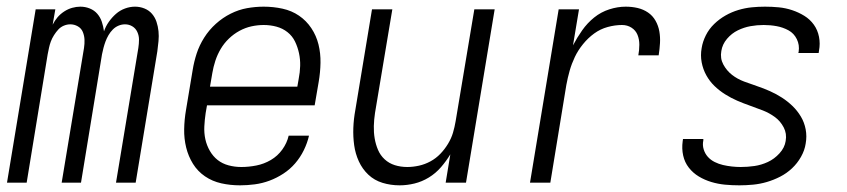

<svg xmlns="http://www.w3.org/2000/svg" viewBox="-20 -548 2540 576"><path d="M1 0 87 -520H146L138 -474Q144 -486 152.5 -496Q161 -506 172.5 -513.5Q184 -521 196.5 -524.5Q209 -528 221 -528Q236 -528 249.5 -522.5Q263 -517 272 -506.5Q281 -496 285.5 -482.5Q290 -469 292 -454Q297 -469 306.5 -482.5Q316 -496 328 -506.5Q340 -517 355 -522.5Q370 -528 385 -528Q400 -528 413.5 -522.5Q427 -517 436 -506.5Q445 -496 449.5 -482.5Q454 -469 455.5 -454.5Q457 -440 455.5 -424.5Q454 -409 452 -394L387 0H328L395 -404Q397 -417 397 -429Q397 -441 392 -452Q387 -463 377 -469Q367 -475 355 -475Q345 -475 335.5 -471Q326 -467 318.5 -459.5Q311 -452 305.5 -442.5Q300 -433 296.5 -423.5Q293 -414 290.5 -404.5Q288 -395 286 -385L223 0H165L232 -404Q234 -417 233.5 -429Q233 -441 228.5 -452Q224 -463 213.5 -469Q203 -475 191 -475Q181 -475 171.5 -471Q162 -467 155 -459.5Q148 -452 142 -442.5Q136 -433 132.5 -423.5Q129 -414 127 -404.5Q125 -395 123 -385L60 0Z M700 8Q671 8 644 2Q617 -4 595 -19Q573 -34 559 -56.5Q545 -79 538.5 -105.5Q532 -132 532.5 -160.5Q533 -189 538 -218L558 -338Q562 -363 570 -387.5Q578 -412 592.5 -435Q607 -458 627.5 -476.5Q648 -495 672 -507Q696 -519 721 -523.5Q746 -528 771 -528Q800 -528 827.5 -522Q855 -516 877 -501Q899 -486 914 -463.5Q929 -441 935.5 -414.5Q942 -388 941.5 -359.5Q941 -331 936 -302L924 -232H601L597 -209Q594 -189 593 -169Q592 -149 596 -130.5Q600 -112 609.5 -95.5Q619 -79 633 -68Q647 -57 665.5 -52Q684 -47 704 -47Q726 -47 749 -51.5Q772 -56 792.5 -68Q813 -80 827 -99.5Q841 -119 846 -141H907Q902 -119 891.5 -97.5Q881 -76 865.5 -58Q850 -40 830 -27Q810 -14 788.5 -6Q767 2 744.5 5Q722 8 700 8ZM872 -288 876 -311Q880 -331 880.5 -350.5Q881 -370 877 -388.5Q873 -407 865 -423.5Q857 -440 842.5 -451.5Q828 -463 809.5 -468Q791 -473 771 -473Q753 -473 734.5 -469Q716 -465 698.5 -455.5Q681 -446 666.5 -432Q652 -418 642 -401Q632 -384 626 -365.5Q620 -347 617 -329L610 -288Z M1179 8Q1152 8 1127.5 0.5Q1103 -7 1085 -24Q1067 -41 1056.5 -64Q1046 -87 1042.5 -112.5Q1039 -138 1040 -164.5Q1041 -191 1046 -218L1096 -520H1157L1105 -209Q1102 -189 1101.5 -170Q1101 -151 1104 -133Q1107 -115 1114 -98.5Q1121 -82 1134 -70Q1147 -58 1164.5 -52.5Q1182 -47 1202 -47Q1219 -47 1237 -51Q1255 -55 1271.5 -64Q1288 -73 1301 -86.5Q1314 -100 1324 -116.5Q1334 -133 1339 -150Q1344 -167 1347 -185L1403 -520H1464L1378 0H1317L1331 -85Q1319 -65 1303 -46.5Q1287 -28 1266.5 -15.5Q1246 -3 1223.5 2.5Q1201 8 1179 8Z M1570 0 1656 -520H1717L1699 -412Q1711 -435 1726.5 -457Q1742 -479 1762.5 -495.5Q1783 -512 1808 -520Q1833 -528 1857 -528Q1876 -528 1893 -524Q1910 -520 1924 -510.5Q1938 -501 1946.5 -486Q1955 -471 1958 -454Q1961 -437 1960 -419Q1959 -401 1956 -382H1895Q1898 -398 1898 -414Q1898 -430 1892.5 -443.5Q1887 -457 1874.5 -465Q1862 -473 1846 -473Q1825 -473 1803 -467Q1781 -461 1762.5 -447.5Q1744 -434 1729 -415.5Q1714 -397 1704.5 -377Q1695 -357 1689 -336Q1683 -315 1679 -293L1631 0Z M2198 8Q2176 8 2155 6Q2134 4 2114 -2Q2094 -8 2076.5 -18.5Q2059 -29 2046.5 -45Q2034 -61 2029.5 -81.5Q2025 -102 2028 -124L2029 -131H2090V-127Q2087 -113 2091 -100Q2095 -87 2103.5 -77.5Q2112 -68 2124 -62Q2136 -56 2149 -53Q2162 -50 2175.5 -48.5Q2189 -47 2202 -47Q2223 -47 2243.5 -50Q2264 -53 2283.5 -62Q2303 -71 2318.5 -88Q2334 -105 2337 -125Q2341 -147 2331 -166Q2321 -185 2304.5 -197Q2288 -209 2269 -216.5Q2250 -224 2230 -231Q2210 -238 2191.5 -246Q2173 -254 2155.5 -265Q2138 -276 2123.5 -290Q2109 -304 2099 -322Q2089 -340 2085 -361Q2081 -382 2085 -404Q2088 -423 2097.5 -442Q2107 -461 2122.5 -476Q2138 -491 2156.5 -501.5Q2175 -512 2195 -518Q2215 -524 2235 -526Q2255 -528 2275 -528Q2296 -528 2316.5 -526Q2337 -524 2356.5 -517.5Q2376 -511 2393 -500.5Q2410 -490 2421.5 -474Q2433 -458 2437 -437.5Q2441 -417 2437 -396L2436 -389H2375L2376 -393Q2379 -413 2370.5 -430.5Q2362 -448 2345.5 -457Q2329 -466 2310 -469.5Q2291 -473 2271 -473Q2251 -473 2231.5 -469.5Q2212 -466 2193.5 -457Q2175 -448 2161 -431.5Q2147 -415 2144 -395Q2140 -373 2150 -354.5Q2160 -336 2176 -323.5Q2192 -311 2212 -303.5Q2232 -296 2251.5 -289.5Q2271 -283 2290 -274.5Q2309 -266 2326 -255Q2343 -244 2357.5 -230Q2372 -216 2382.5 -198.5Q2393 -181 2397 -160Q2401 -139 2397 -117Q2394 -97 2383 -77.5Q2372 -58 2356 -43Q2340 -28 2320.5 -18Q2301 -8 2280.5 -2Q2260 4 2239 6Q2218 8 2198 8Z"/></svg>

Font: Iosevka Term Curly Lt Obl
Style: Regular
Weight: 300
Italic angle: -9°
Designer: Belleve Invis
Foundry: Belleve Invis
Version: Version 32.3.0